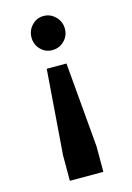

<svg xmlns="http://www.w3.org/2000/svg" viewBox="-118 -666 610 890"><g transform="rotate(-15 187.0 -221.0)"><path d="M229 -365.7 264.2 41.5V163.6H103.5V41.5L134.3 -365.7ZM182.6 -606Q216.3 -606 240 -581.5Q263.7 -557.1 263.7 -523.9Q263.7 -489.7 240 -466.1Q216.3 -442.4 182.6 -442.4Q149.4 -442.4 126.5 -466.1Q103.5 -489.7 103.5 -523.9Q103.5 -557.1 126.5 -581.5Q149.4 -606 182.6 -606Z"/></g></svg>

Font: Comme ExtraBold
Style: Regular
Weight: 800
Version: Version 1.000;gftools[0.9.27]